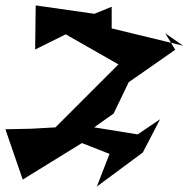

<svg xmlns="http://www.w3.org/2000/svg" viewBox="-60 -622 697 710"><path d="M226 -107 360 -202 416 -318 588 -438 551 -499 617 -453 353 -517V-597L289 -571L72 -602L70 -439L183 -495L434 -352L379 -385L145 -151L56 -146L-40 -144L24 42L243 -93L345 -53L298 68L468 -58L532 -181L449 -125L165 -171Z"/></svg>

Font: Asimov Silicon
Style: Regular
Weight: 400
Designer: Google
Version: Version 2.000980; 2014